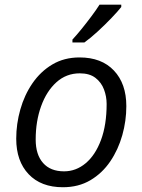

<svg xmlns="http://www.w3.org/2000/svg" viewBox="-20 -786 603 814"><path d="M246.6 7.8Q153.8 7.8 101.3 -47.6Q48.8 -103 48.8 -197.8Q48.8 -260.7 66.2 -322Q83.5 -383.3 117.7 -433.1Q151.9 -482.9 201.9 -512.7Q252 -542.5 317.4 -542.5Q410.6 -542.5 463.1 -486.8Q515.6 -431.2 515.6 -335.9Q515.6 -273.9 498.5 -212.9Q481.4 -151.9 447.5 -101.8Q413.6 -51.8 363.3 -22Q313 7.8 246.6 7.8ZM251.5 -59.6Q302.2 -59.6 343.3 -94Q384.3 -128.4 408.2 -192.6Q432.1 -256.8 432.1 -345.2Q432.1 -377 420.9 -406.7Q409.7 -436.5 384.8 -455.8Q359.9 -475.1 318.4 -475.1Q261.2 -475.1 219.2 -437.3Q177.2 -399.4 154.3 -335.7Q131.3 -272 131.3 -194.3Q131.3 -130.4 162.6 -95Q193.8 -59.6 251.5 -59.6ZM287.1 -606V-618.2Q305.2 -637.7 326.2 -663.6Q347.2 -689.5 367.4 -716.6Q387.7 -743.7 401.9 -766.1H494.1V-756.3Q480 -738.3 452.9 -710Q425.8 -681.6 394.8 -653.1Q363.8 -624.5 337.9 -606Z"/></svg>

Font: Open Sans
Style: Italic
Weight: 400
Italic angle: -12°
Designer: Monotype Design Team
Foundry: Monotype Imaging Inc.
Version: Version 3.000; ttfautohint (v1.8.4)